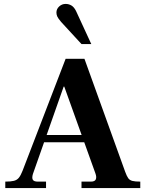

<svg xmlns="http://www.w3.org/2000/svg" viewBox="-20 -960 749 980"><path d="M7 0V-33Q35 -33 51 -37Q67 -41 76.5 -53Q86 -65 95 -88L315 -660H411L619 -83Q627 -61 634.5 -50.5Q642 -40 656 -36.5Q670 -33 696 -33V0H396V-33H444Q464 -33 469 -44.5Q474 -56 467 -75L308 -518H305L148 -72Q142 -52 147.5 -42.5Q153 -33 173 -33H215V0ZM190 -234 196 -271H417L422 -234ZM396 -735 292 -848Q276 -867 272 -876.5Q268 -886 268 -896Q268 -914 282 -927Q296 -940 315 -940Q331 -940 344.5 -932Q358 -924 368 -904L446 -735Z"/></svg>

Font: Frank Ruhl Libre
Style: Bold
Weight: 700
Designer: Yanek Iontef
Foundry: Fontef
Version: Version 6.004